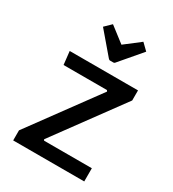

<svg xmlns="http://www.w3.org/2000/svg" viewBox="-174 -810 820 908"><g transform="rotate(30 236.5 -356.0)"><path d="M309 -422 305 -428H68L60 -500H433V-445L164 -78L167 -72H428V0H40V-55ZM174 -712 257 -648 340 -712 375 -678 276 -562Q272 -556 266 -556H248Q243 -556 238 -562L139 -678Z"/></g></svg>

Font: Changa
Style: Regular
Weight: 400
Designer: Eduardo Rodriguez Tunni
Foundry: Eduardo Rodriguez Tunni
Version: Version 3.003